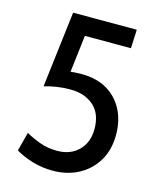

<svg xmlns="http://www.w3.org/2000/svg" viewBox="-108 -777 715 868"><g transform="rotate(15 249.0 -343.0)"><path d="M221 14Q171.5 14 126 0.5Q80.5 -13 46 -34L69 -122Q101.5 -104 137.2 -91Q173 -78 217.5 -78Q279 -78 317.2 -115.8Q355.5 -153.5 355.5 -217Q355.5 -288 313.8 -324.8Q272 -361.5 204.5 -361.5Q171 -361.5 142 -357Q113 -352.5 83 -344L126 -700H424L420 -612.5H204.5L178 -391L137 -432Q159.5 -436.5 184.5 -439.2Q209.5 -442 235 -442Q305.5 -442 355 -412.8Q404.5 -383.5 430.5 -332.5Q456.5 -281.5 456.5 -217Q456.5 -146 425.5 -94.2Q394.5 -42.5 341.2 -14.2Q288 14 221 14Z"/></g></svg>

Font: Cabin
Style: Regular
Weight: 400
Width: 4
Designer: Pablo Impallari
Foundry: Pablo Impallari. http://www.impallari.com Igino Marini. http://www.ikern.com
Version: Version 3.001